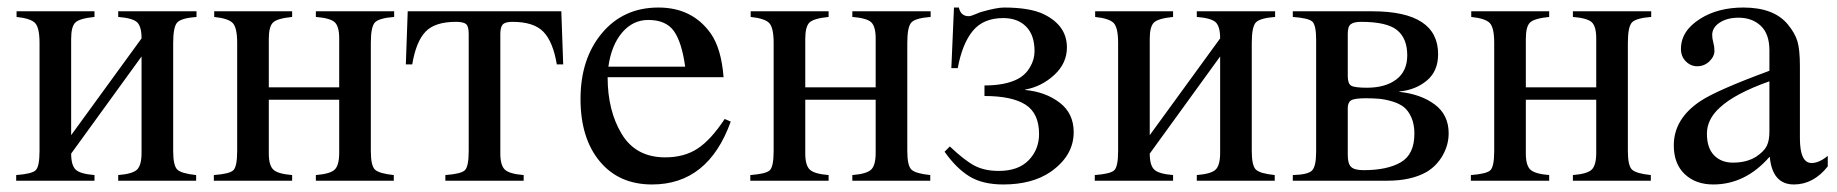

<svg xmlns="http://www.w3.org/2000/svg" viewBox="-20 -480 4879 510"><path d="M502 -450V-435Q462 -432 451 -420.5Q440 -409 440 -366V-79Q440 -40 451 -29.5Q462 -19 501 -15V0H294V-15Q332 -18 344 -29.5Q356 -41 356 -74V-330L169 -72Q169 -41 181 -29.5Q193 -18 231 -15V0H23V-15Q64 -18 74.5 -27.5Q85 -37 85 -79V-366Q85 -406 73.5 -418.5Q62 -431 24 -435V-450H231V-435Q191 -431 180 -420Q169 -409 169 -377V-121L356 -378Q356 -410 344 -421Q332 -432 294 -435V-450Z M1027 -450V-435Q987 -432 976 -420.5Q965 -409 965 -366V-79Q965 -40 976 -29.5Q987 -19 1026 -15V0H819V-15Q857 -18 869 -29.5Q881 -41 881 -74V-215H694V-72Q694 -41 706 -29.5Q718 -18 756 -15V0H548V-15Q589 -18 599.5 -27.5Q610 -37 610 -79V-366Q610 -406 598.5 -418.5Q587 -431 549 -435V-450H756V-435Q716 -431 705 -420Q694 -409 694 -377V-248H881V-378Q881 -410 869 -421Q857 -432 819 -435V-450Z M1476 -309H1459Q1449 -369 1423.5 -395.5Q1398 -422 1341 -422Q1322 -422 1315.5 -415Q1309 -408 1309 -390V-72Q1309 -41 1321 -29.5Q1333 -18 1371 -15V0H1163V-15Q1204 -18 1214.5 -27.5Q1225 -37 1225 -79V-390Q1225 -410 1218 -416Q1211 -422 1191 -422Q1135 -422 1110 -395.5Q1085 -369 1075 -309H1058L1063 -450H1471Z M1905 -164 1921 -157Q1861 10 1712 10Q1624 10 1573 -51.5Q1522 -113 1522 -217Q1522 -324 1579 -392Q1636 -460 1729 -460Q1819 -460 1868 -391Q1896 -351 1902 -275H1594Q1594 -186 1631.5 -124Q1669 -62 1747 -62Q1797 -62 1832.5 -85Q1868 -108 1905 -164ZM1596 -303H1800Q1791 -368 1770 -397.5Q1749 -427 1702 -427Q1661 -427 1632.5 -393.5Q1604 -360 1596 -303Z M2452 -450V-435Q2412 -432 2401 -420.5Q2390 -409 2390 -366V-79Q2390 -40 2401 -29.5Q2412 -19 2451 -15V0H2244V-15Q2282 -18 2294 -29.5Q2306 -41 2306 -74V-215H2119V-72Q2119 -41 2131 -29.5Q2143 -18 2181 -15V0H1973V-15Q2014 -18 2024.5 -27.5Q2035 -37 2035 -79V-366Q2035 -406 2023.5 -418.5Q2012 -431 1974 -435V-450H2181V-435Q2141 -431 2130 -420Q2119 -409 2119 -377V-248H2306V-378Q2306 -410 2294 -421Q2282 -432 2244 -435V-450Z M2703 -242V-241Q2757 -236 2794.5 -207.5Q2832 -179 2832 -129Q2832 -66 2770 -23Q2721 10 2645 10Q2590 10 2555 -11.5Q2520 -33 2489 -77L2503 -91Q2542 -54 2568.5 -40Q2595 -26 2633 -26Q2685 -26 2712.5 -54.5Q2740 -83 2740 -124Q2740 -179 2704 -202Q2668 -225 2595 -225V-253Q2650 -253 2683 -270Q2704 -281 2716 -301.5Q2728 -322 2728 -344Q2728 -387 2705.5 -409.5Q2683 -432 2645 -432Q2592 -432 2564 -398Q2536 -364 2524 -299H2507L2514 -460H2527Q2532 -437 2553 -437Q2559 -437 2571.5 -442.5Q2584 -448 2589 -449Q2628 -460 2647 -460Q2716 -460 2753 -442Q2814 -412 2814 -354Q2814 -312 2780.5 -281Q2747 -250 2703 -242Z M3367 -450V-435Q3327 -432 3316 -420.5Q3305 -409 3305 -366V-79Q3305 -40 3316 -29.5Q3327 -19 3366 -15V0H3159V-15Q3197 -18 3209 -29.5Q3221 -41 3221 -74V-330L3034 -72Q3034 -41 3046 -29.5Q3058 -18 3096 -15V0H2888V-15Q2929 -18 2939.5 -27.5Q2950 -37 2950 -79V-366Q2950 -406 2938.5 -418.5Q2927 -431 2889 -435V-450H3096V-435Q3056 -431 3045 -420Q3034 -409 3034 -377V-121L3221 -378Q3221 -410 3209 -421Q3197 -432 3159 -435V-450Z M3697 -237V-236Q3754 -230 3791 -202.5Q3828 -175 3828 -126Q3828 -95 3812 -67Q3796 -39 3769 -23Q3728 0 3665 0H3414V-15Q3454 -16 3465 -27Q3476 -38 3476 -77V-374Q3476 -413 3466 -422.5Q3456 -432 3414 -435V-450H3625Q3800 -450 3800 -336Q3800 -291 3770 -266Q3740 -241 3697 -237ZM3560 -391V-278Q3560 -258 3569 -252.5Q3578 -247 3611 -247Q3660 -247 3689 -269Q3718 -291 3718 -333Q3718 -378 3691 -400Q3664 -422 3595 -422Q3577 -422 3568.5 -416Q3560 -410 3560 -391ZM3560 -193V-68Q3560 -45 3569 -36.5Q3578 -28 3602 -28Q3665 -28 3701 -49Q3737 -70 3737 -125Q3737 -150 3729 -168Q3721 -186 3709 -195.5Q3697 -205 3678.5 -210.5Q3660 -216 3644.5 -217.5Q3629 -219 3608 -219Q3578 -219 3569 -213.5Q3560 -208 3560 -193Z M4366 -450V-435Q4326 -432 4315 -420.5Q4304 -409 4304 -366V-79Q4304 -40 4315 -29.5Q4326 -19 4365 -15V0H4158V-15Q4196 -18 4208 -29.5Q4220 -41 4220 -74V-215H4033V-72Q4033 -41 4045 -29.5Q4057 -18 4095 -15V0H3887V-15Q3928 -18 3938.5 -27.5Q3949 -37 3949 -79V-366Q3949 -406 3937.5 -418.5Q3926 -431 3888 -435V-450H4095V-435Q4055 -431 4044 -420Q4033 -409 4033 -377V-248H4220V-378Q4220 -410 4208 -421Q4196 -432 4158 -435V-450Z M4835 -66V-38Q4797 10 4745 10Q4688 10 4681 -63H4680Q4616 10 4531 10Q4484 10 4455 -17.5Q4426 -45 4426 -94Q4426 -164 4496 -211Q4539 -240 4680 -292V-346Q4680 -390 4657 -411.5Q4634 -433 4598 -433Q4568 -433 4548 -420Q4528 -407 4528 -387Q4528 -378 4531 -367Q4534 -356 4534 -345Q4534 -330 4520.5 -317Q4507 -304 4488 -304Q4471 -304 4458 -317Q4445 -330 4445 -350Q4445 -398 4496 -430Q4543 -460 4611 -460Q4692 -460 4729 -415Q4748 -392 4754.5 -370Q4761 -348 4761 -304V-113Q4761 -47 4792 -47Q4812 -47 4835 -66ZM4680 -130V-264Q4589 -232 4548 -194Q4514 -163 4514 -125Q4514 -87 4533 -67.5Q4552 -48 4583 -48Q4620 -48 4645 -64Q4666 -78 4673 -92.5Q4680 -107 4680 -130Z"/></svg>

Font: STIX
Style: Regular
Weight: 400
Designer: MicroPress Inc., with final additions and corrections provided by Coen Hoffman, Elsevier (retired)
Version: Version 1.1.1